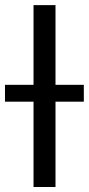

<svg xmlns="http://www.w3.org/2000/svg" viewBox="-57 -748 355 768"><path d="M165 -727.5V0H77.1V-727.5ZM-37.1 -341.3V-408.7H278.3V-341.3Z"/></svg>

Font: Inter-Regular
Style: Regular
Weight: 400
Designer: Rasmus Andersson
Foundry: rsms
Version: Version 4.000;git-a52131595